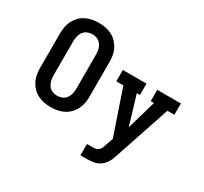

<svg xmlns="http://www.w3.org/2000/svg" viewBox="-186 -1006 1573 1484"><g transform="rotate(30 600.0 -264.0)"><path d="M300 8Q270 8 240.5 2.5Q211 -3 184.5 -16.5Q158 -30 137 -51.5Q116 -73 102.5 -99.5Q89 -126 84 -156Q79 -186 79 -215V-520Q79 -549 84 -579Q89 -609 102.5 -635.5Q116 -662 137 -683.5Q158 -705 184.5 -718.5Q211 -732 240.5 -737.5Q270 -743 300 -743Q330 -743 359.5 -737.5Q389 -732 415.5 -718.5Q442 -705 463 -683.5Q484 -662 497.5 -635.5Q511 -609 516 -579Q521 -549 521 -520V-215Q521 -186 516 -156Q511 -126 497.5 -99.5Q484 -73 463 -51.5Q442 -30 415.5 -16.5Q389 -3 359.5 2.5Q330 8 300 8ZM300 -93Q323 -93 344 -102Q365 -111 378.5 -129.5Q392 -148 397 -170.5Q402 -193 402 -215V-520Q402 -542 397 -564.5Q392 -587 378.5 -605.5Q365 -624 344 -633Q323 -642 300 -642Q277 -642 256 -633Q235 -624 221.5 -605.5Q208 -587 203 -564.5Q198 -542 198 -520V-215Q198 -193 203 -170.5Q208 -148 221.5 -129.5Q235 -111 256 -102Q277 -93 300 -93ZM687 215V114H739Q754 114 768 110.5Q782 107 792 97Q802 87 807.5 74Q813 61 817 47L840 -20L778 -202L704 -419H641V-520H852V-419H824L902 -159L977 -419H948V-520H1159V-419H1097L930 79Q926 89 922.5 99.5Q919 110 915 120Q904 144 886 164.5Q868 185 844 197Q820 209 793 212Q766 215 739 215Z"/></g></svg>

Font: Iosevka Plex Etoile
Style: Bold
Weight: 700
Designer: Belleve Invis
Foundry: Belleve Invis
Version: Version 25.1.1; ttfautohint (v1.8.4)